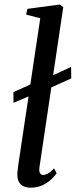

<svg xmlns="http://www.w3.org/2000/svg" viewBox="-20 -838 342 868"><path d="M41 -373 40.5 -421.5 142 -467 183.5 -481 301.5 -535.5 302 -483.5 181 -429 137.5 -414.5ZM158 -79.5Q156 -63 161 -55Q166 -47 175 -47Q184.5 -47 196.2 -53.2Q208 -59.5 224.5 -77L236 -54.5Q228 -42.5 211.8 -27.2Q195.5 -12 172.2 -0.8Q149 10.5 118.5 10.5Q101 10.5 87.2 4.5Q73.5 -1.5 65.8 -15.2Q58 -29 58.5 -51.5Q58.5 -56 59.2 -63.2Q60 -70.5 61 -79Q62 -87.5 63 -95L162 -755.5L98 -772L104 -798L249.5 -817.5L266 -806Z"/></svg>

Font: Merriweather 72pt
Style: Italic
Weight: 400
Italic angle: -7.8°
Version: Version 2.101